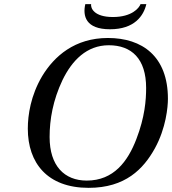

<svg xmlns="http://www.w3.org/2000/svg" viewBox="-20 -890 829 925"><path d="M391 -870C378 -814 392 -749 510 -749C628 -749 672 -814 685 -870H657C650 -851 615 -808 524 -808C433 -808 416 -851 419 -870ZM114 -270C114 -105 208 15 407 15C584 15 671 -76 726 -175C780 -273 789 -375 789 -414C789 -619 665 -707 500 -707C340 -707 241 -619 183 -523C128 -430 114 -336 114 -270ZM219 -230C219 -314 235 -407 281 -504C327 -599 398 -672 504 -672C614 -672 684 -607 684 -466C684 -409 678 -326 637 -220C596 -113 528 -20 398 -20C290 -20 219 -91 219 -230Z"/></svg>

Font: Heuristica
Style: Italic
Weight: 400
Italic angle: -13°
Version: Version 1.0.1